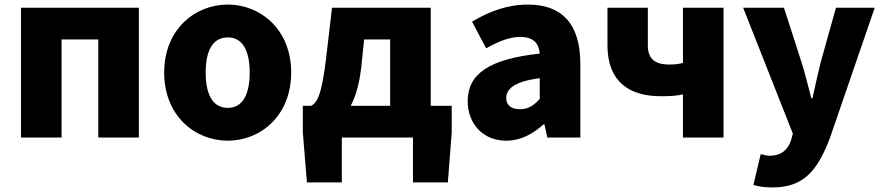

<svg xmlns="http://www.w3.org/2000/svg" viewBox="-20 -603 3869 842"><path d="M72 0H250V-430H411V0H589V-569H72Z M979 14C1123 14 1257 -96 1257 -285C1257 -473 1123 -583 979 -583C834 -583 700 -473 700 -285C700 -96 834 14 979 14ZM979 -130C912 -130 882 -190 882 -285C882 -379 912 -439 979 -439C1045 -439 1075 -379 1075 -285C1075 -190 1045 -130 979 -130Z M1479 0H1791V197H1944L1961 -22V-139H1869V-569H1436L1410 -347C1391 -188 1372 -154 1345 -139H1308V-22L1326 197H1479ZM1518 -139C1540 -181 1556 -236 1564 -306L1577 -430H1691V-139Z M2200 14C2263 14 2316 -15 2363 -57H2368L2380 0H2525V-323C2525 -501 2442 -583 2295 -583C2206 -583 2125 -553 2050 -508L2112 -391C2169 -423 2216 -441 2261 -441C2319 -441 2343 -414 2347 -368C2125 -344 2031 -279 2031 -159C2031 -64 2095 14 2200 14ZM2261 -124C2224 -124 2200 -140 2200 -173C2200 -213 2236 -246 2347 -260V-169C2321 -141 2297 -124 2261 -124Z M2975 0H3153V-569H2975V-327C2956 -322 2939 -320 2915 -320C2848 -320 2821 -349 2821 -404V-569H2644V-404C2644 -243 2742 -181 2877 -181C2924 -181 2946 -183 2975 -189Z M3368 219C3503 219 3565 147 3620 1L3816 -569H3646L3580 -333C3567 -279 3554 -226 3543 -172H3538C3523 -228 3511 -281 3494 -333L3418 -569H3239L3457 -17L3449 12C3436 52 3408 80 3354 80C3341 80 3326 75 3316 73L3284 208C3308 215 3331 219 3368 219Z"/></svg>

Font: Noto Sans TC Black
Style: Regular
Weight: 900
Designer: Ryoko NISHIZUKA 西塚涼子 (kana, bopomofo & ideographs); Paul D. Hunt (Latin, Greek & Cyrillic); Sandoll Communications 산돌커뮤니
Foundry: Adobe
Version: Version 2.004;hotconv 1.0.118;makeotfexe 2.5.65603